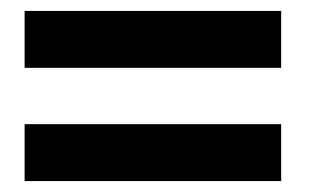

<svg xmlns="http://www.w3.org/2000/svg" viewBox="-20 -459 570 351"><path d="M25 -335H494V-439H25ZM25 -128H494V-232H25Z"/></svg>

Font: TitilliumText22L
Style: 800 wt
Weight: 800
Designer: Campivisivi
Foundry: Campivisivi
Version: 1.000